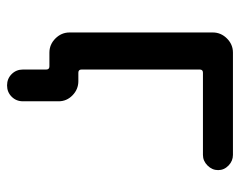

<svg xmlns="http://www.w3.org/2000/svg" viewBox="-88 -472 680 544"><g transform="rotate(90 252.0 -200.0)"><path d="M129 0Q106 0 89 -17Q72 -34 72 -57V-463Q72 -486 89 -503Q106 -520 129 -520H419Q436 -520 449 -507.5Q462 -495 462 -478Q462 -461 449 -448Q436 -435 419 -435H186Q177 -435 177 -426V-91Q177 -82 186 -82H210Q233 -82 250 -65.5Q267 -49 267 -26V75Q267 94 254 107Q241 120 222 120Q203 120 190 107Q177 94 177 75V9Q177 0 168 0H137Z"/></g></svg>

Font: Rounded Mplus 1c Medium
Style: Regular
Weight: 500
Version: Version 1.059.20150529